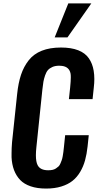

<svg xmlns="http://www.w3.org/2000/svg" viewBox="-20 -1098 576 1128"><path d="M301.3 -878.4 381.3 -1078.1H516.6L376.5 -878.4ZM251 9.8Q198.7 9.8 160.2 -3.4Q121.6 -16.6 98.6 -40.5Q75.7 -64.5 62.5 -98.6Q49.8 -132.8 47.9 -173.8Q47.4 -185.5 47.9 -197.3Q47.9 -228.5 50.8 -262.7L80.6 -544.4Q87.4 -610.4 103.5 -658.7Q119.6 -707 148.9 -744.1Q178.2 -781.2 225.6 -800Q272.9 -818.8 338.4 -818.8Q398.4 -818.8 439.5 -802.7Q480.5 -786.6 502 -755.4Q523.4 -724.6 530.3 -682.6Q534.2 -660.2 534.2 -633.3Q534.2 -610.4 531.2 -585L523.9 -515.6H384.8L392.1 -583.5Q396 -621.6 396 -644Q396 -657.7 394.5 -666Q386.7 -705.6 343.8 -710.9Q336.4 -711.9 327.6 -711.9Q304.7 -711.9 288.1 -704.6Q271.5 -697.3 261.7 -686.3Q252 -675.3 245.1 -655.5Q238.3 -635.7 235.1 -618.2Q231.9 -600.6 229 -572.3L193.8 -233.4Q190.9 -207 190.9 -186Q190.9 -147.9 200.7 -128.4Q215.8 -97.7 263.2 -97.7Q277.3 -97.7 288.6 -100.1Q299.8 -102.5 308.6 -108.4Q317.4 -114.3 323.7 -120.1Q330.1 -126 334.7 -137Q339.4 -147.9 342.5 -156.5Q345.7 -165 348.4 -179.9Q351.1 -194.8 352.3 -205.1Q353.5 -215.3 355.5 -233.4L362.8 -303.7H501.5L494.6 -237.8Q489.7 -192.4 479.7 -156Q469.7 -119.6 450.9 -87.9Q432.1 -56.2 405.5 -35.2Q378.9 -14.2 339.8 -2.2Q300.8 9.8 251 9.8Z"/></svg>

Font: Oswald
Style: Medium
Weight: 500
Designer: Vernon Adams
Foundry: Vernon Adams
Version: 3.0; ttfautohint (v0.94.23-7a4d-dirty) -l 8 -r 50 -G 150 -x 